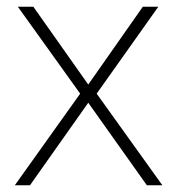

<svg xmlns="http://www.w3.org/2000/svg" viewBox="-20 -550 529 570"><path d="M218 -272 33 -530H79L242 -299L404 -530H450L267 -272L462 0H416L242 -245L69 0H24Z"/></svg>

Font: Noto Sans Bengali ExtraLight
Style: Regular
Weight: 200
Designer: Jelle Bosma - Monotype Design Team
Foundry: Monotype Imaging Inc.
Version: Version 2.003; ttfautohint (v1.8.4.7-5d5b)